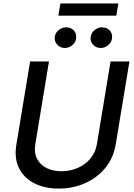

<svg xmlns="http://www.w3.org/2000/svg" viewBox="-20 -1085 778 1117"><path d="M623.2 -727.3H733L653.4 -246.1Q639.6 -164.1 591.3 -106.4Q543 -48.7 472.5 -18.3Q402 12.1 321.7 12.1Q241.1 12.1 180.4 -18.3Q119.7 -48.7 90.7 -106.4Q61.8 -164.1 75.6 -246.1L155.2 -727.3H264.9L185.7 -247.9Q177.2 -197.1 195.5 -161.4Q213.8 -125.7 251.2 -107.2Q288.7 -88.8 337.7 -88.8Q386.4 -88.8 430.4 -107.2Q474.4 -125.7 505 -161.4Q535.5 -197.1 544 -247.9ZM565.3 -805.9Q538.4 -805.9 520.8 -825.6Q503.2 -845.4 507.8 -872.6Q512.1 -895.9 531.4 -910.9Q550.8 -925.9 573.2 -925.9Q602.6 -925.9 619.3 -906.6Q636 -887.4 631.4 -859.5Q627.8 -837.9 609.2 -821.9Q590.6 -805.9 565.3 -805.9ZM356.5 -805.9Q329.5 -805.9 312 -826.2Q294.4 -846.4 299 -872.6Q302.9 -895.9 322.4 -910.9Q342 -925.9 364.3 -925.9Q393.8 -925.9 410.5 -906.6Q427.2 -887.4 422.6 -859.5Q419 -837.9 400.4 -821.9Q381.7 -805.9 356.5 -805.9ZM668.7 -1064.9 656.6 -993.9H319.6L331.3 -1064.9Z"/></svg>

Font: Inter UI Medium
Style: Italic
Weight: 500
Italic angle: 9.39999°
Designer: Rasmus Andersson
Foundry: rsms
Version: 3.2;8d6f07862